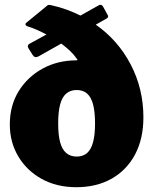

<svg xmlns="http://www.w3.org/2000/svg" viewBox="-20 -772 640 802"><path d="M579 -282Q579 -192 544 -126.5Q509 -61 446 -25.5Q383 10 299 10Q217 10 154.5 -24.5Q92 -59 56.5 -118.5Q21 -178 21 -252Q21 -331 58 -391Q95 -451 158 -485.5Q221 -520 300 -520Q303 -520 303.5 -521.5Q304 -523 302 -525Q288 -545 272.5 -559.5Q257 -574 236 -590L140 -536Q125 -528 116 -543L101 -567Q95 -575 96.5 -581Q98 -587 103 -589L174 -628Q155 -638 135 -647Q115 -656 92 -663Q88 -665 86.5 -669Q85 -673 90 -677L174 -746Q179 -751 182.5 -751.5Q186 -752 195 -750Q227 -743 257.5 -732Q288 -721 316 -707L391 -749Q401 -756 409 -747L430 -709Q435 -701 426 -695L380 -669Q473 -604 526 -502.5Q579 -401 579 -282ZM300 -118Q327 -118 344 -133Q361 -148 369 -179Q377 -210 377 -256Q377 -304 369 -335Q361 -366 344 -381Q327 -396 300 -396Q274 -396 256.5 -381Q239 -366 231 -335Q223 -304 223 -256Q223 -209 231 -178.5Q239 -148 256.5 -133Q274 -118 300 -118Z"/></svg>

Font: Libre Franklin Thin Black
Style: Regular
Weight: 900
Version: Version 3.000